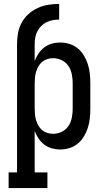

<svg xmlns="http://www.w3.org/2000/svg" viewBox="-20 -755 540 980"><path d="M24 205V125H67V-530Q67 -558 72 -586Q77 -614 90.5 -639Q104 -664 125 -683Q146 -702 172 -714Q198 -726 226 -730.5Q254 -735 282 -735V-655Q265 -655 248.5 -652Q232 -649 217 -641.5Q202 -634 190 -622Q178 -610 170.5 -595Q163 -580 160 -563.5Q157 -547 157 -530V-443Q164 -463 176.5 -481.5Q189 -500 206 -513Q223 -526 244 -532Q265 -538 287 -538Q312 -538 335.5 -530.5Q359 -523 377.5 -507.5Q396 -492 408.5 -471Q421 -450 428.5 -426.5Q436 -403 438.5 -378.5Q441 -354 441 -330V-200Q441 -176 438.5 -151.5Q436 -127 428.5 -103.5Q421 -80 408.5 -59Q396 -38 377.5 -22.5Q359 -7 335.5 0.5Q312 8 287 8Q265 8 244 2Q223 -4 206 -17Q189 -30 176.5 -48.5Q164 -67 157 -87V125H222V205ZM251 -72Q274 -72 295.5 -82.5Q317 -93 329.5 -112Q342 -131 346.5 -154Q351 -177 351 -200V-330Q351 -353 346.5 -376Q342 -399 329.5 -418Q317 -437 295.5 -447.5Q274 -458 251 -458Q236 -458 221.5 -453.5Q207 -449 195.5 -439.5Q184 -430 176.5 -417Q169 -404 164.5 -389.5Q160 -375 158.5 -360Q157 -345 157 -330V-200Q157 -185 158.5 -170Q160 -155 164.5 -140.5Q169 -126 176.5 -113Q184 -100 195.5 -90.5Q207 -81 221.5 -76.5Q236 -72 251 -72Z"/></svg>

Font: Iosevka Slab Medium
Style: Regular
Weight: 500
Monospace: yes
Designer: Belleve Invis
Foundry: Belleve Invis
Version: Version 11.1.1; ttfautohint (v1.8.3)